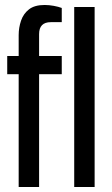

<svg xmlns="http://www.w3.org/2000/svg" viewBox="-20 -751 450 771"><path d="M55 0V-453H9V-526H55V-610Q55 -640 64.5 -668Q74 -696 96.5 -713.5Q119 -731 159 -731Q177 -731 196 -727.5Q215 -724 228 -719V-662H184Q137 -662 137 -614V-526H228V-453H137V0ZM278 0V-723H360V0Z"/></svg>

Font: Archivo Narrow
Style: Regular
Weight: 400
Designer: Hector Gatti
Foundry: Omnibus-Type
Version: Version 3.002